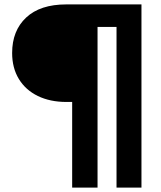

<svg xmlns="http://www.w3.org/2000/svg" viewBox="-20 -720 730 870"><path d="M307 130V-258H281Q207 -258 151.5 -285Q96 -312 65.5 -362Q35 -412 35 -480Q35 -581 98.5 -640.5Q162 -700 280 -700H621V130H508V-598H422V130Z"/></svg>

Font: REM Medium
Style: Bold
Weight: 700
Version: Version 1.005;gftools[0.9.28]